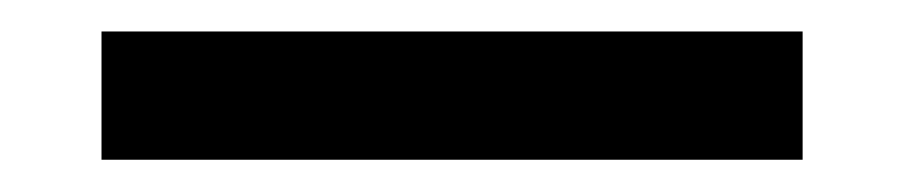

<svg xmlns="http://www.w3.org/2000/svg" viewBox="-20 -20 574 122"><path d="M44.5 81.5V0H490V81.5Z"/></svg>

Font: Encode Sans SmCnd Md
Style: Regular
Weight: 500
Width: 4
Designer: Multiple Designers
Foundry: Impallari Type
Version: Version 3.002; ttfautohint (v1.8.3) -l 8 -r 50 -G 200 -x 14 